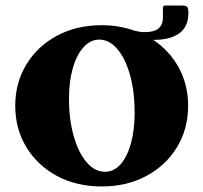

<svg xmlns="http://www.w3.org/2000/svg" viewBox="-20 -663 734 693"><path d="M347 10Q256 10 185.5 -28Q115 -66 75 -132Q35 -198 35 -281Q35 -364 75 -430Q115 -496 185.5 -534Q256 -572 347 -572Q410 -572 466 -552Q487 -547 500 -547Q538 -547 553 -561Q568 -575 568 -598V-638L573 -643H637Q650 -643 655 -638.5Q660 -634 660 -616Q660 -567 627.5 -543Q595 -519 534 -519H533Q592 -480 625.5 -418.5Q659 -357 659 -281Q659 -198 619 -132Q579 -66 508.5 -28Q438 10 347 10ZM359 -43Q392 -43 416 -71Q440 -99 453 -147Q466 -195 466 -256Q466 -332 449.5 -391.5Q433 -451 404 -485.5Q375 -520 338 -520Q306 -520 281 -492Q256 -464 242.5 -416Q229 -368 229 -307Q229 -232 246 -172Q263 -112 292.5 -77.5Q322 -43 359 -43Z"/></svg>

Font: Spectral SC ExtraBold
Style: Regular
Weight: 800
Designer: Jean-Baptiste Levee
Foundry: Production Type
Version: Version 2.001